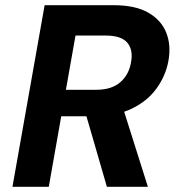

<svg xmlns="http://www.w3.org/2000/svg" viewBox="-20 -720 684 740"><path d="M28 0 152 -700H417Q502 -700 552 -671Q602 -642 621 -593.5Q640 -545 629 -485Q619 -429 584 -380Q549 -331 488.5 -301.5Q428 -272 340 -272H216L168 0ZM392 0 303 -307H453L550 0ZM234 -374H351Q410 -374 443.5 -403Q477 -432 485 -480Q494 -527 471 -555Q448 -583 387 -583H271Z"/></svg>

Font: DM Sans 9pt ExtraBold
Style: Italic
Weight: 800
Italic angle: -10°
Version: Version 4.004;gftools[0.9.30]